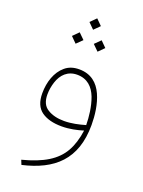

<svg xmlns="http://www.w3.org/2000/svg" viewBox="-155 -644 725 972"><g transform="rotate(20 207.5 -157.5)"><path d="M164.1 -541 194.8 -510.3 225.6 -541 194.8 -571.8ZM222.7 -444.3 253.9 -413.6 284.7 -444.3 253.9 -475.1ZM105 -444.3 135.7 -413.6 167 -444.3 135.7 -475.1ZM352.5 -54.2C352.5 -105 345.7 -165 323.2 -214.4C300.8 -263.7 262.2 -298.3 198.2 -298.3C167.5 -298.3 142.6 -290 122.6 -272.9C82.5 -239.3 63 -181.6 63 -120.6C63 -75.2 76.7 -43.5 103.5 -24.4C130.4 -5.4 166.5 3.9 211.9 3.9C254.4 3.9 293 -4.9 326.7 -15.1C320.3 30.3 308.6 68.8 290.5 100.6C254.9 163.1 189.5 203.6 78.1 232.4L87.9 256.8C252.9 218.8 352.5 131.8 352.5 -54.2ZM214.4 -25.9C178.2 -25.9 148.4 -33.2 125 -47.9C101.1 -62 89.4 -87.4 89.4 -123.5C89.4 -146.5 93.3 -169.4 100.6 -191.9C115.2 -236.3 146.5 -269 197.8 -269C252.4 -269 285.2 -236.3 303.2 -189.9C320.8 -143.1 326.7 -88.4 327.1 -44.9C292.5 -34.7 252.9 -25.9 214.4 -25.9Z"/></g></svg>

Font: Vazirmatn Thin
Style: Regular
Weight: 100
Designer: Saber Rastikerdar
Foundry: Saber Rastikerdar
Version: Version 33.003